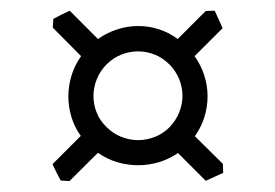

<svg xmlns="http://www.w3.org/2000/svg" viewBox="-20 -471 509 355"><path d="M177.2 -352.1Q165 -339.8 158.9 -324.5Q152.8 -309.1 152.8 -293.5Q152.8 -277.8 158.7 -262.9Q164.6 -248 176.8 -236.3Q189.5 -223.6 204.6 -217.8Q219.7 -211.9 235.4 -211.9Q251 -211.9 266.1 -217.8Q281.2 -223.6 293.5 -235.8Q305.2 -248 311.3 -263.2Q317.4 -278.3 317.4 -293.9Q317.4 -309.6 311.3 -324.7Q305.2 -339.8 293 -352.1Q280.8 -364.3 265.9 -370.1Q251 -376 235.4 -376Q219.7 -376 204.6 -370.1Q189.5 -364.3 177.2 -352.1ZM360.4 -136.7 309.1 -188Q292.5 -176.8 273.7 -171.1Q254.9 -165.5 235.4 -165.5Q215.8 -165.5 196.8 -171.1Q177.7 -176.8 161.1 -188.5L108.4 -136.2L92.3 -137.2Q88.4 -144 84.5 -151.9Q80.6 -159.7 77.1 -167.5L129.4 -219.7Q117.7 -235.8 112.1 -254.6Q106.4 -273.4 106.4 -293Q106.4 -312.5 112.3 -331.5Q118.2 -350.6 129.9 -367.2L77.6 -419.9L78.6 -436Q85.4 -439.9 93.3 -443.8Q101.1 -447.8 108.9 -451.2L161.1 -398.9Q177.7 -410.6 196.8 -416.7Q215.8 -422.9 235.4 -422.9Q254.9 -422.9 273.4 -417Q292 -411.1 308.6 -398.9L360.4 -450.7L377 -451.2L391.6 -418.9L339.8 -367.2Q351.6 -350.6 357.7 -331.5Q363.8 -312.5 363.8 -293Q363.8 -273.4 357.9 -254.6Q352.1 -235.8 340.3 -219.2L392.1 -168L392.6 -151.4Z"/></svg>

Font: Noto Serif Devanagari
Style: Bold
Weight: 700
Designer: Monotype Design Team
Foundry: Monotype Imaging Inc.
Version: Version 1.01